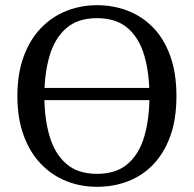

<svg xmlns="http://www.w3.org/2000/svg" viewBox="-20 -705 747 740"><path d="M611 -319H97V-366H611ZM151 -335Q151 -250 170.5 -182Q190 -114 234.5 -74.5Q279 -35 354 -35Q429 -35 473.5 -74.5Q518 -114 537 -182Q556 -250 556 -335Q556 -420 537 -488Q518 -556 473.5 -595.5Q429 -635 354 -635Q279 -635 234.5 -595.5Q190 -556 170.5 -488Q151 -420 151 -335ZM354 -685Q417 -685 472.5 -663.5Q528 -642 570 -599Q612 -556 636 -490Q660 -424 660 -335Q660 -245 636 -179.5Q612 -114 570 -70.5Q528 -27 472.5 -6Q417 15 354 15Q290 15 234.5 -7.5Q179 -30 137 -74Q95 -118 71 -183.5Q47 -249 47 -335Q47 -421 71 -486.5Q95 -552 137 -596Q179 -640 235 -662.5Q291 -685 354 -685Z"/></svg>

Font: Source Serif 4 Variable
Style: Regular
Weight: 400
Designer: Frank Grießhammer
Foundry: Adobe
Version: Version 4.005;hotconv 1.1.0;makeotfexe 2.6.0